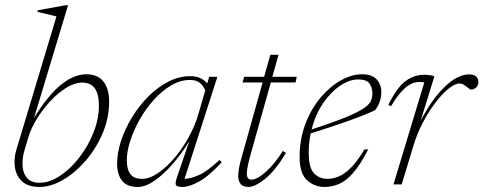

<svg xmlns="http://www.w3.org/2000/svg" viewBox="-20 -730 1914 760"><path d="M203.5 -665Q189.5 -668.5 169.8 -673.2Q150 -678 128 -683L130 -689.5L241 -709.5H249.5L114.5 -262.5Q168.5 -351.5 220.5 -393.8Q272.5 -436 321 -436Q368 -436 390 -406.5Q412 -377 412 -329Q412 -262.5 386 -201.8Q360 -141 318.5 -93.2Q277 -45.5 229 -17.8Q181 10 136.5 10Q86 10 61.8 -17.5Q37.5 -45 37.5 -88Q37.5 -113.5 45 -138ZM77 -135Q69 -109 69 -82.5Q69 -47.5 85.8 -27Q102.5 -6.5 136.5 -6.5Q176 -6.5 217.2 -33.8Q258.5 -61 293.5 -106Q328.5 -151 350 -205Q371.5 -259 371.5 -312.5Q371.5 -403 306 -403Q275.5 -403 242.2 -382.5Q209 -362 178.8 -329.2Q148.5 -296.5 125.5 -259Q102.5 -221.5 92.5 -187.5Z M681 -29.5 729 -170.5Q698.5 -121 662.8 -80Q627 -39 591.2 -14.5Q555.5 10 526 10Q482 10 462.8 -15Q443.5 -40 443.5 -82Q443.5 -125 459.2 -172.8Q475 -220.5 502.8 -266Q530.5 -311.5 567.2 -348.2Q604 -385 646.2 -406.8Q688.5 -428.5 732.5 -428.5Q757 -428.5 773 -420.8Q789 -413 800.5 -400L808 -426H840.5L710.5 -22Q733.5 -22.5 766.2 -36.5Q799 -50.5 849 -97L857.5 -87.5Q806 -32 767.5 -11Q729 10 702.5 10Q679 10 676 1.5Q673 -7 681 -29.5ZM482 -96Q482 -59.5 496 -40.8Q510 -22 542.5 -22Q571 -22 604 -44Q637 -66 668.8 -102.8Q700.5 -139.5 726 -185.2Q751.5 -231 765.5 -279L792.5 -372.5Q784 -392 770 -402.8Q756 -413.5 732 -413.5Q694 -413.5 657.5 -392Q621 -370.5 589.2 -335.2Q557.5 -300 533.5 -257.8Q509.5 -215.5 495.8 -173.2Q482 -131 482 -96Z M971 -115Q957 -64 957 -43Q957 -19 975.5 -19Q997.5 -19 1032.5 -50Q1067.5 -81 1099.5 -132.5L1112 -124.5Q1068.5 -53 1028.8 -21.5Q989 10 963 10Q923 10 923 -35Q923 -59.5 935 -102L1019.5 -403.5H940L946.5 -426H1025.5L1050 -513H1082.5L1058 -426H1154.5L1150 -403.5H1052Z M1437.5 -138.5Q1406 -77.5 1377.5 -45.2Q1349 -13 1321.2 -1.5Q1293.5 10 1264.5 10Q1224.5 10 1195.2 -16.8Q1166 -43.5 1166 -108Q1166 -180 1189 -240Q1212 -300 1249.2 -344Q1286.5 -388 1329.5 -412Q1372.5 -436 1413 -436Q1453.5 -436 1471.5 -415.2Q1489.5 -394.5 1489.5 -366.5Q1489.5 -326 1464.5 -293.5Q1415 -271 1349.2 -248Q1283.5 -225 1210 -202Q1202 -165 1202 -126.5Q1202 -65.5 1223.2 -43.8Q1244.5 -22 1277 -22Q1296.5 -22 1319.2 -30.8Q1342 -39.5 1367.8 -64.8Q1393.5 -90 1422.5 -138.5ZM1398 -415.5Q1363.5 -415.5 1326.5 -390.8Q1289.5 -366 1259 -321.5Q1228.5 -277 1213.5 -217.5Q1299 -245.5 1347.8 -265.5Q1396.5 -285.5 1419.2 -301Q1442 -316.5 1448 -330.2Q1454 -344 1454 -359.5Q1454 -382.5 1442.8 -399Q1431.5 -415.5 1398 -415.5Z M1659.5 -403.5Q1657 -404.5 1652.5 -405Q1648 -405.5 1639.5 -405.5Q1610 -405.5 1582.2 -380.5Q1554.5 -355.5 1528 -309.5L1517 -315Q1552.5 -385.5 1586 -409.8Q1619.5 -434 1658 -434Q1684.5 -434 1699.5 -428L1645 -251.5Q1688 -335.5 1739.5 -385.5Q1791 -435.5 1837 -435.5Q1856 -435.5 1864.8 -427Q1873.5 -418.5 1873.5 -405Q1873.5 -391.5 1864.5 -383.5Q1855.5 -375.5 1845.5 -375.5Q1842 -375.5 1837.2 -378.8Q1832.5 -382 1827 -386.5Q1822 -391 1814.8 -395.2Q1807.5 -399.5 1799.5 -399.5Q1781 -399.5 1755.8 -379.2Q1730.5 -359 1704 -324.2Q1677.5 -289.5 1654.5 -246Q1631.5 -202.5 1617.5 -156.5L1570 0H1537.5Z"/></svg>

Font: Newsreader Text ExtraLight
Style: Italic
Weight: 275
Italic angle: -17°
Designer: Hugues Gentile
Foundry: Production Type
Version: Version 1.001